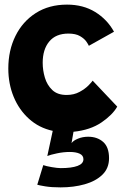

<svg xmlns="http://www.w3.org/2000/svg" viewBox="-20 -568 553 832"><path d="M242.5 244Q203 244 176 239.5Q149 235 141.5 232.5L167.5 147.5Q179.5 152 204.2 156.2Q229 160.5 243 160.5Q290 160.5 315.8 151Q341.5 141.5 341.5 122Q341.5 105.5 325.2 98Q309 90.5 282.5 90.5Q255.5 90.5 227 96.5Q198.5 102.5 185 108L208.5 -1Q149 -14 105.8 -53Q62.5 -92 39.2 -148.5Q16 -205 16 -271Q16 -349.5 47 -412.2Q78 -475 135.2 -511.5Q192.5 -548 270.5 -548Q340.5 -548 392.5 -516Q444.5 -484 474 -430.5L365 -369.5Q363 -375 354.2 -387.8Q345.5 -400.5 326.8 -411.5Q308 -422.5 276.5 -422.5Q222 -422.5 193.5 -388.2Q165 -354 165 -296Q165 -263.5 174.5 -231.5Q184 -199.5 206.5 -178Q229 -156.5 268.5 -156.5Q300.5 -156.5 324.8 -169.8Q349 -183 363.8 -198.2Q378.5 -213.5 381.5 -218.5L488 -106Q468 -70.5 419.8 -37.5Q371.5 -4.5 298.5 3L290 52Q298 41 318 32.8Q338 24.5 362 24.5Q401.5 24.5 427 47Q452.5 69.5 452.5 117.5Q452.5 161 423.8 189Q395 217 347.2 230.5Q299.5 244 242.5 244Z"/></svg>

Font: Grandstander
Style: Bold
Weight: 700
Designer: Tyler Finck
Foundry: Etcetera Type Co
Version: Version 1.200; ttfautohint (v1.8.3)